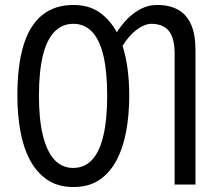

<svg xmlns="http://www.w3.org/2000/svg" viewBox="-20 -744 874 774"><path d="M501 -358Q501 -281 488.5 -214Q476 -147 449 -96.5Q422 -46 379.5 -18Q337 10 276 10Q214 10 171 -19Q128 -48 101 -98.5Q74 -149 62 -216Q50 -283 50 -359Q50 -481 75 -562Q100 -643 150.5 -683.5Q201 -724 276 -724Q338 -724 380.5 -694.5Q423 -665 451 -614Q485 -667 526.5 -695.5Q568 -724 613 -724Q663 -724 697.5 -705Q732 -686 750 -646Q768 -606 768 -542V0H684V-527Q684 -590 661 -619Q638 -648 589 -648Q561 -647 530 -623.5Q499 -600 474 -559Q488 -516 494.5 -465Q501 -414 501 -358ZM137 -358Q137 -262 153 -197.5Q169 -133 199.5 -100Q230 -67 275 -67Q320 -67 350.5 -99Q381 -131 396.5 -196Q412 -261 412 -358Q412 -455 397 -519Q382 -583 351.5 -615.5Q321 -648 276 -648Q230 -648 199 -615.5Q168 -583 152.5 -518.5Q137 -454 137 -358Z"/></svg>

Font: Noto Sans ExtraCondensed
Style: Regular
Weight: 400
Width: 2
Designer: Monotype Design Team
Foundry: Monotype Imaging Inc.
Version: Version 2.013